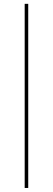

<svg xmlns="http://www.w3.org/2000/svg" viewBox="-20 -730 269 976"><path d="M123.5 225.5H105.5V-710.5H123.5Z"/></svg>

Font: Anek Gurmukhi Thin
Style: Regular
Weight: 250
Designer: Sarang Kulkarni (Gurmukhi), Yesha Goshar (Latin)
Foundry: Ek Type
Version: Version 1.003